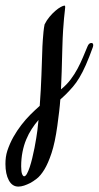

<svg xmlns="http://www.w3.org/2000/svg" viewBox="-150 -340 356 692"><path d="M179.2 -185.1Q186 -185.1 186 -177.2Q186 -174.3 184.6 -169.9Q170.9 -131.8 159.2 -105.5Q147.5 -79.1 136.2 -60.3Q125 -41.5 113 -27.6Q101.1 -13.7 87.4 0L67.4 18.6Q65.9 40 63.2 62.3Q60.5 84.5 56.6 113.8Q48.3 173.8 35.9 211.4Q23.4 249 9.8 271.2Q-3.9 293.5 -17.6 304Q-31.2 314.5 -41.5 319.8Q-52.2 325.2 -63.2 328.9Q-74.2 332.5 -84 332.5Q-106 332.5 -118.2 309.8Q-130.4 287.1 -130.4 251Q-130.4 238.3 -128.9 226.8Q-127.4 215.3 -123.5 203.1Q-114.7 176.8 -101.8 153.8Q-88.9 130.9 -73.2 110.6Q-57.6 90.3 -40.5 73.2Q-23.4 56.2 -6.8 41.5Q-2.4 -17.6 -0.7 -68.6Q1 -119.6 2.4 -157.2Q2.4 -161.6 2.9 -172.6Q3.4 -183.6 4.4 -197.3Q5.4 -210.9 6.8 -225.6Q8.3 -240.2 10.7 -252Q18.1 -267.1 28.6 -279.5Q39.1 -292 49.6 -301Q60.1 -310.1 69.1 -314.9Q78.1 -319.8 82.5 -319.8Q85 -319.8 85 -314.9Q85 -310.5 83.7 -301Q82.5 -291.5 80.8 -274.2Q79.1 -256.8 77.4 -230.7Q75.7 -204.6 74.7 -167Q73.2 -115.7 72.3 -80.8Q71.3 -45.9 69.8 -18.1L72.3 -20Q90.8 -35.2 104.7 -53.7Q118.7 -72.3 129.4 -92.3Q140.1 -112.3 148.7 -132.8Q157.2 -153.3 165.5 -172.9Q170.4 -185.1 179.2 -185.1ZM-15.1 128.9Q-14.2 119.6 -13.2 110.6Q-12.2 101.6 -11.2 92.3Q-24.4 107.4 -35.6 124.8Q-46.9 142.1 -55.4 162.6Q-64 183.1 -68.8 207.3Q-73.7 231.4 -73.7 259.8Q-73.7 279.3 -70.3 287.4Q-66.9 295.4 -63 295.4Q-58.1 295.4 -53 286.4Q-47.9 277.3 -43 262.7Q-38.1 248 -33.7 229.7Q-29.3 211.4 -25.6 192.9Q-22 174.3 -19.3 157.5Q-16.6 140.6 -15.1 128.9Z"/></svg>

Font: Engagement
Style: Regular
Weight: 400
Designer: Astigmatic (AOETI)
Foundry: Astigmatic (AOETI)
Version: Version 1.000